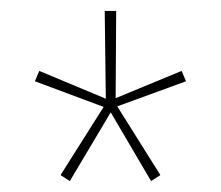

<svg xmlns="http://www.w3.org/2000/svg" viewBox="-20 -752 405 352"><path d="M321 -603 195 -557 274 -431 257 -420 183 -546 108 -420 91 -431 170 -556 44 -603 52 -622 174 -571 172 -732H193L192 -572L313 -622Z"/></svg>

Font: Fira Sans Extra Condensed Thin
Style: Regular
Weight: 250
Width: 1
Designer: Carrois Corporate & Edenspiekermann AG
Foundry: Carrois Corporate GbR & Edenspiekermann AG
Version: Version 4.203